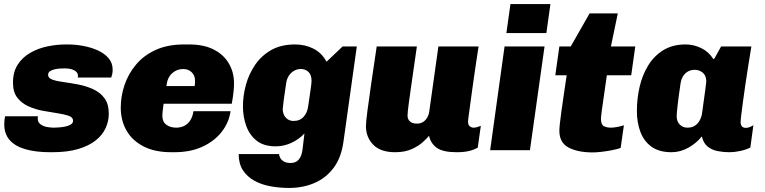

<svg xmlns="http://www.w3.org/2000/svg" viewBox="-20 -740 3769 946"><path d="M228 10Q157 10 106 -4.5Q55 -19 28 -49.5Q1 -80 1 -127Q1 -137 2 -147.5Q3 -158 5 -167H167Q166 -163 166 -161Q166 -159 166 -156Q166 -138 179 -128Q192 -118 210.5 -114.5Q229 -111 245 -111Q252 -111 267.5 -112Q283 -113 299.5 -116Q316 -119 328 -126Q340 -133 340 -145Q340 -162 318.5 -169.5Q297 -177 263.5 -182Q230 -187 192 -194Q154 -201 120.5 -216Q87 -231 65.5 -258.5Q44 -286 44 -332Q44 -386 67.5 -422Q91 -458 129.5 -480Q168 -502 214 -511.5Q260 -521 305 -521H313Q352 -521 391.5 -513.5Q431 -506 463.5 -491Q496 -476 515.5 -452.5Q535 -429 535 -397Q535 -384 533 -375Q531 -366 528 -358H363Q364 -360 364 -363Q364 -366 364 -367Q364 -378 356 -386Q348 -394 334 -398.5Q320 -403 300 -403Q293 -403 279.5 -402.5Q266 -402 251.5 -399Q237 -396 227 -389.5Q217 -383 217 -371Q217 -355 238.5 -347.5Q260 -340 294 -335.5Q328 -331 366.5 -323.5Q405 -316 439 -300.5Q473 -285 494.5 -256.5Q516 -228 516 -179Q516 -143 500.5 -109Q485 -75 452 -48.5Q419 -22 366 -6Q313 10 238 10Z M824 10Q743 10 687.5 -18.5Q632 -47 603.5 -96.5Q575 -146 575 -210Q575 -266 593.5 -321Q612 -376 650 -421.5Q688 -467 747 -494Q806 -521 887 -521H912Q984 -521 1033 -496Q1082 -471 1107.5 -427.5Q1133 -384 1133 -330Q1133 -312 1131.5 -297Q1130 -282 1128 -266Q1126 -250 1122 -229H786Q784 -213 782 -197Q780 -181 780 -169Q780 -140 799.5 -125.5Q819 -111 848 -111Q872 -111 890 -121Q908 -131 919 -149.5Q930 -168 933 -192H1116Q1108 -136 1072 -90Q1036 -44 977 -17Q918 10 839 10ZM800 -316H939Q940 -321 940.5 -327Q941 -333 941 -342Q941 -368 924.5 -384Q908 -400 882 -400Q851 -400 827.5 -378.5Q804 -357 800 -316Z M1404 186Q1358 186 1313.5 178Q1269 170 1233.5 150.5Q1198 131 1177 99Q1156 67 1156 19H1355Q1355 27 1360.5 37.5Q1366 48 1378.5 55.5Q1391 63 1411 63Q1434 63 1446.5 51.5Q1459 40 1464.5 23.5Q1470 7 1471 -7L1480 -82Q1452 -53 1415.5 -36Q1379 -19 1338 -19Q1280 -19 1245 -46.5Q1210 -74 1193.5 -119Q1177 -164 1177 -216Q1177 -268 1191.5 -321.5Q1206 -375 1237 -420.5Q1268 -466 1316.5 -493.5Q1365 -521 1434 -521Q1483 -521 1524 -500.5Q1565 -480 1589 -436L1668 -511H1738L1672 -40Q1661 38 1623 88Q1585 138 1528.5 162Q1472 186 1404 186ZM1426 -144Q1458 -144 1476 -164.5Q1494 -185 1498 -214Q1504 -256 1509.5 -292.5Q1515 -329 1515 -342Q1515 -371 1500 -385.5Q1485 -400 1462 -400Q1444 -400 1428.5 -391Q1413 -382 1403 -366.5Q1393 -351 1390 -330Q1383 -286 1378 -247.5Q1373 -209 1373 -203Q1373 -177 1388 -160.5Q1403 -144 1426 -144Z M1927 10Q1855 10 1819 -27Q1783 -64 1783 -119Q1783 -138 1790.5 -195Q1798 -252 1810 -335Q1822 -418 1836 -511H2034Q2022 -427 2011.5 -355Q2001 -283 1994.5 -234.5Q1988 -186 1988 -171Q1988 -152 2000 -141.5Q2012 -131 2034 -131Q2052 -131 2064.5 -139Q2077 -147 2085 -161Q2093 -175 2095 -191L2140 -511H2338Q2332 -473 2326.5 -436Q2321 -399 2316 -364Q2311 -329 2306.5 -297Q2302 -265 2298.5 -238Q2295 -211 2292 -190.5Q2289 -170 2287.5 -157Q2286 -144 2286 -140Q2286 -125 2294.5 -118Q2303 -111 2313 -111Q2322 -111 2330.5 -113.5Q2339 -116 2349 -120L2334 -13Q2318 -3 2293 3.5Q2268 10 2230 10Q2163 10 2132.5 -11.5Q2102 -33 2094 -71Q2085 -60 2064 -40.5Q2043 -21 2009 -5.5Q1975 10 1927 10Z M2395 0 2466 -511H2663L2591 0ZM2475 -577 2495 -720H2692L2672 -577Z M2901 11Q2827 11 2781.5 -13Q2736 -37 2736 -96Q2736 -107 2738.5 -131Q2741 -155 2746 -190.5Q2751 -226 2757.5 -271Q2764 -316 2772 -369H2716L2736 -511H2792L2885 -674H3024L2990 -511H3110L3090 -369H2970Q2962 -310 2955 -264.5Q2948 -219 2944.5 -190.5Q2941 -162 2941 -154Q2941 -126 2955 -118.5Q2969 -111 2991 -111Q3002 -111 3021.5 -114.5Q3041 -118 3054 -123L3038 -11Q3021 -5 2995.5 0Q2970 5 2944 8Q2918 11 2901 11Z M3289 10Q3227 10 3189.5 -17.5Q3152 -45 3135 -91Q3118 -137 3118 -193Q3118 -254 3131.5 -312.5Q3145 -371 3174 -418Q3203 -465 3248.5 -493Q3294 -521 3358 -521Q3398 -521 3435 -503Q3472 -485 3494 -450H3499L3533 -511H3682Q3674 -461 3666 -411.5Q3658 -362 3651.5 -316.5Q3645 -271 3640 -234Q3635 -197 3632 -172Q3629 -147 3629 -137Q3629 -126 3635 -118Q3641 -110 3655 -110Q3665 -110 3674.5 -114Q3684 -118 3692 -123L3677 -13Q3655 -2 3626.5 4Q3598 10 3574 10Q3544 10 3516 4.5Q3488 -1 3467 -17.5Q3446 -34 3438 -68Q3412 -35 3372 -12.5Q3332 10 3289 10ZM3367 -111Q3389 -111 3403.5 -120.5Q3418 -130 3427 -146Q3436 -162 3439 -181Q3450 -263 3455 -297.5Q3460 -332 3460 -338Q3460 -367 3443 -381.5Q3426 -396 3403 -396Q3385 -396 3370 -388Q3355 -380 3345.5 -364.5Q3336 -349 3333 -328Q3323 -261 3318.5 -220Q3314 -179 3314 -168Q3314 -142 3329 -126.5Q3344 -111 3367 -111Z"/></svg>

Font: Chivo Medium Black
Style: Italic
Weight: 900
Italic angle: -8.05°
Version: Version 2.002